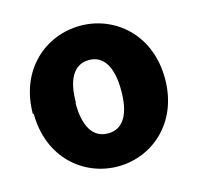

<svg xmlns="http://www.w3.org/2000/svg" viewBox="-97 -693 895 863"><g transform="rotate(-15 350.0 -261.5)"><path d="M44 -262C44 -55 191 66 350 66C508 66 655 -55 655 -261C655 -468 507 -589 348 -589C188 -589 40 -468 40 -260ZM240 -260C240 -364 273 -430 346 -430C418 -430 451 -364 451 -259C451 -155 418 -89 345 -89C271 -89 238 -155 238 -258Z"/></g></svg>

Font: GenEiGothic-pro-Heavy
Style: Bold
Weight: 900
Designer: Ryoko NISHIZUKA (kana & ideographs); Paul D. Hunt (Latin, Greek & Cyrillic); Wenlong ZHANG (bopomofo); Sandoll Communica
Foundry: Adobe Systems Incorporated; o_tamon
Version: Version 1.000.140830